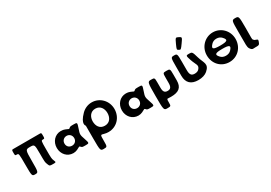

<svg xmlns="http://www.w3.org/2000/svg" viewBox="44 -2422 5755 4084"><g transform="rotate(-30 2922.0 -379.5)"><path d="M439 -562C549 -562 552 -556 552 -341C552 -126 553 -118 577 -60C600 -3 603 -1 681 -1C759 -1 760 -3 736 -60C713 -118 712 -126 712 -341C712 -555 713 -561 756 -561C799 -561 800 -563 800 -632C800 -700 799 -702 756 -702H632H439H246H120C74 -702 73 -700 73 -632C73 -563 74 -561 120 -561C165 -561 166 -553 166 -281C166 -9 168 -1 246 -1C324 -1 326 -9 326 -281C326 -554 329 -562 439 -562Z M923 -256C923 -106 1028 15 1178 15C1213 15 1246 7 1275 -6C1354 -42 1348 -57 1374 -29C1399 -1 1402 0 1488 0C1573 0 1574 -4 1532 -129C1489 -254 1489 -262 1532 -386C1574 -509 1572 -513 1487 -513C1401 -513 1397 -512 1372 -489C1347 -465 1352 -481 1272 -511C1244 -522 1213 -528 1178 -528C1028 -528 923 -406 923 -256ZM1111 -256C1111 -327 1164 -377 1231 -377C1297 -377 1350 -327 1350 -256C1350 -186 1300 -136 1231 -136C1159 -136 1111 -186 1111 -256Z M1867 -364C1867 -468 1925 -573 2048 -573C2173 -573 2229 -468 2229 -364C2229 -259 2176 -155 2048 -155C1918 -155 1867 -259 1867 -364ZM1695 -358V-352V-46C1695 251 1697 260 1781 260C1864 260 1866 256 1866 106C1866 -44 1865 -36 1951 -13C1982 -4 2014 0 2048 0C2250 0 2401 -159 2401 -364C2401 -569 2243 -727 2048 -727C1952 -727 1864 -687 1799 -622C1609 -430 1695 -364 1695 -358Z M2521 -256C2521 -106 2626 15 2776 15C2811 15 2844 7 2873 -6C2952 -42 2946 -57 2972 -29C2997 -1 3000 0 3086 0C3171 0 3172 -4 3130 -129C3087 -254 3087 -262 3130 -386C3172 -509 3170 -513 3085 -513C2999 -513 2995 -512 2970 -489C2945 -465 2950 -481 2870 -511C2842 -522 2811 -528 2776 -528C2626 -528 2521 -406 2521 -256ZM2709 -256C2709 -327 2762 -377 2829 -377C2895 -377 2948 -327 2948 -256C2948 -186 2898 -136 2829 -136C2757 -136 2709 -186 2709 -256Z M3384 -513C3297 -513 3295 -503 3295 -163C3295 178 3297 188 3383 188C3469 188 3472 185 3472 97C3472 9 3473 9 3519 13C3536 14 3554 15 3574 15C3766 15 3852 -54 3852 -226V-370C3852 -509 3849 -513 3763 -513C3677 -513 3675 -510 3675 -391V-269C3675 -168 3648 -129 3574 -129C3500 -129 3473 -168 3473 -269V-391C3473 -510 3470 -513 3384 -513Z M4214 -768C4254 -745 4257 -747 4335 -856C4413 -965 4413 -969 4350 -1001C4286 -1034 4283 -1032 4228 -913C4174 -794 4173 -790 4214 -768ZM4359 -588C4282 -588 4281 -584 4326 -449C4371 -313 4438 -275 4358 -193C4335 -169 4298 -158 4258 -158C4180 -158 4145 -192 4145 -310V-512C4145 -709 4142 -715 4065 -715C3987 -715 3985 -709 3985 -489V-263C3985 -89 4080 -1 4258 -1C4348 -1 4428 -25 4480 -70C4627 -197 4531 -267 4486 -425C4440 -583 4437 -588 4359 -588Z M5024 -405C4851 -405 4813 -432 4900 -524C4929 -555 4971 -575 5024 -575C5079 -575 5120 -555 5149 -524C5236 -432 5197 -405 5024 -405ZM5024 -323C5197 -323 5235 -297 5150 -207C5121 -176 5079 -157 5024 -157C4968 -157 4926 -176 4898 -207C4813 -297 4851 -323 5024 -323ZM4671 -366C4671 -161 4817 -2 5024 -2C5226 -2 5377 -161 5377 -366C5377 -571 5219 -729 5024 -729C4831 -729 4671 -571 4671 -366Z M5590 -753C5504 -753 5502 -745 5503 -476C5503 -207 5504 -199 5504 -183V-167V-148C5505 -103 5512 -73 5526 -51C5570 18 5597 2 5642 1C5735 1 5750 3 5773 -64C5789 -111 5788 -117 5750 -130C5712 -142 5709 -144 5689 -168C5673 -186 5679 -199 5679 -472C5679 -745 5676 -753 5590 -753Z"/></g></svg>

Font: Hussar Print
Style: Bold
Weight: 700
Foundry: Cannot Into Space Fonts
Version: Version 2.00